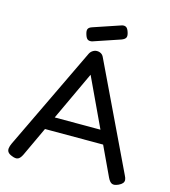

<svg xmlns="http://www.w3.org/2000/svg" viewBox="-126 -966 956 1079"><g transform="rotate(15 352.0 -426.0)"><path d="M683 -54Q691 -39 691.5 -28.5Q692 -18 685 -9.5Q678 -1 663 6Q639 17 625.5 11Q612 5 601 -18L351 -550L103 -19Q92 4 78.5 10Q65 16 40 5Q25 -1 18.5 -10Q12 -19 13.5 -32Q15 -45 23 -62L310 -661Q316 -673 327.5 -680.5Q339 -688 352 -688Q361 -688 369 -685Q377 -682 383 -676Q389 -670 393 -660ZM163 -189 197 -266H507L540 -189ZM310 -733Q294 -730 285 -736Q276 -742 270 -761Q263 -782 267.5 -793Q272 -804 291 -810L451 -864Q466 -867 475 -860.5Q484 -854 490 -835Q497 -814 491.5 -803.5Q486 -793 467 -786Z"/></g></svg>

Font: Fredoka Light
Style: Regular
Weight: 400
Version: Version 2.001